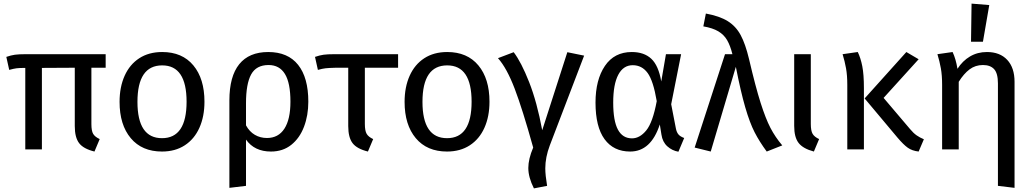

<svg xmlns="http://www.w3.org/2000/svg" viewBox="-20 -827 5723 1063"><path d="M486 -452V-140Q486 -102 496 -85.5Q506 -69 532 -57L503 12Q442 -3 418 -34.5Q394 -66 394 -129V-452L212 -451V0H120V-451Q88 -451 72 -449Q56 -447 31 -440L15 -512Q41 -521 62.5 -524Q84 -527 122 -527H565V-452Z M1112 -264Q1112 -182 1084 -119.5Q1056 -57 1003 -22.5Q950 12 877 12Q766 12 704 -62Q642 -136 642 -263Q642 -345 670 -407.5Q698 -470 751 -504.5Q804 -539 878 -539Q989 -539 1050.5 -465Q1112 -391 1112 -264ZM741 -263Q741 -62 877 -62Q1013 -62 1013 -264Q1013 -465 878 -465Q741 -465 741 -263Z M1687 -264Q1687 -188 1663 -125Q1639 -62 1592.5 -25Q1546 12 1480 12Q1389 12 1342 -54V202L1250 213V-271Q1250 -404 1304.5 -471.5Q1359 -539 1465 -539Q1574 -539 1630.5 -468Q1687 -397 1687 -264ZM1588 -264Q1588 -368 1557.5 -417.5Q1527 -467 1467 -467Q1399 -467 1370.5 -415Q1342 -363 1342 -256V-133Q1361 -98 1391 -80.5Q1421 -63 1458 -63Q1521 -63 1554.5 -114.5Q1588 -166 1588 -264Z M2000 -452V-141Q2000 -103 2010 -86Q2020 -69 2046 -57L2017 12Q1956 -3 1932 -34.5Q1908 -66 1908 -129V-452H1839Q1800 -451 1782.5 -449Q1765 -447 1740 -440L1724 -512Q1750 -521 1771.5 -524Q1793 -527 1831 -527H2184V-452Z M2690 -264Q2690 -182 2662 -119.5Q2634 -57 2581 -22.5Q2528 12 2455 12Q2344 12 2282 -62Q2220 -136 2220 -263Q2220 -345 2248 -407.5Q2276 -470 2329 -504.5Q2382 -539 2456 -539Q2567 -539 2628.5 -465Q2690 -391 2690 -264ZM2319 -263Q2319 -62 2455 -62Q2591 -62 2591 -264Q2591 -465 2456 -465Q2319 -465 2319 -263Z M2982 -106 3121 -538 3214 -519 3024 -22Q2999 44 2999 105Q2999 142 3009 202L2936 216Q2905 155 2905 103Q2905 53 2932 -10Q2873 -222 2829.5 -336Q2786 -450 2737 -505L2824 -538Q2866 -483 2909.5 -372.5Q2953 -262 2982 -106Z M3641 -376 3667 -527H3751L3696 -250L3722 -116Q3726 -95 3736 -83Q3746 -71 3768 -63L3736 13Q3701 7 3674.5 -17Q3648 -41 3642 -82L3633 -138Q3584 12 3469 12Q3377 12 3327 -56.5Q3277 -125 3277 -259Q3277 -385 3329 -462Q3381 -539 3478 -539Q3546 -539 3586 -501.5Q3626 -464 3641 -376ZM3375 -259Q3375 -158 3401 -109.5Q3427 -61 3479 -61Q3522 -61 3558 -105Q3594 -149 3616 -267Q3597 -380 3565.5 -423Q3534 -466 3483 -466Q3431 -466 3403 -413Q3375 -360 3375 -259Z M4127 -500Q4163 -346 4191 -258Q4219 -170 4245.5 -119Q4272 -68 4311 -22L4225 12Q4185 -42 4158 -94.5Q4131 -147 4106 -233Q4081 -319 4054 -457L3915 12L3826 -10L3994 -527H4035Q4023 -575 4005.5 -605Q3988 -635 3957 -653.5Q3926 -672 3874 -681L3888 -752Q3964 -738 4009 -710Q4054 -682 4080.5 -633Q4107 -584 4127 -500Z M4469 -141Q4469 -103 4479 -86Q4489 -69 4515 -57L4486 12Q4426 -4 4401.5 -35.5Q4377 -67 4377 -130V-527H4469Z M4763 -339V0H4671V-357Q4671 -410 4664 -449Q4657 -488 4645 -527L4729 -539Q4745 -506 4754 -460.5Q4763 -415 4763 -339ZM4872 -285 5018 -113Q5037 -90 5055 -77.5Q5073 -65 5095 -56L5066 12Q5030 8 5006 -9Q4982 -26 4949 -65L4767 -282L4998 -539L5066 -499Z M5597 -374V213L5505 202V-365Q5505 -421 5484 -444Q5463 -467 5422 -467Q5380 -467 5348 -443Q5316 -419 5288 -374V0H5196V-357Q5196 -410 5189 -449Q5182 -488 5170 -527L5254 -539Q5272 -501 5281 -446Q5309 -490 5350.5 -514.5Q5392 -539 5444 -539Q5516 -539 5556.5 -495.5Q5597 -452 5597 -374ZM5457 -799 5422 -596H5356L5359 -807Z"/></svg>

Font: Fira Sans
Style: Regular
Weight: 400
Designer: bBox Type GmbH & Carrois Corporate GbR & Edenspiekermann AG
Foundry: bBox Type GmbH & Carrois Corporate GbR & Edenspiekermann AG
Version: Version 4.301